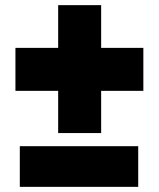

<svg xmlns="http://www.w3.org/2000/svg" viewBox="-20 -768 617 746"><path d="M206 -582V-748H373V-582H537V-415H373V-251H206V-415H40V-582ZM517 -200V-42H57V-200Z"/></svg>

Font: Alfa Slab One
Style: Regular
Weight: 400
Designer: JM Sole
Foundry: JM Sole
Version: Version 1.001